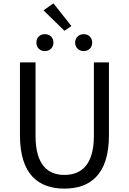

<svg xmlns="http://www.w3.org/2000/svg" viewBox="-20 -1102 761 1135"><path d="M361 13C510 13 624 -67 624 -302V-733H535V-300C535 -124 458 -68 361 -68C265 -68 190 -124 190 -300V-733H98V-302C98 -67 211 13 361 13ZM245 -800C275 -800 296 -821 296 -850C296 -880 275 -900 245 -900C216 -900 195 -880 195 -850C195 -821 216 -800 245 -800ZM361 -920 402 -948 296 -1082 237 -1041ZM475 -800C504 -800 525 -821 525 -850C525 -880 504 -900 475 -900C446 -900 424 -880 424 -850C424 -821 446 -800 475 -800Z"/></svg>

Font: Noto Sans CJK SC
Style: Regular
Weight: 400
Designer: Ryoko NISHIZUKA 西塚涼子 (kana, bopomofo & ideographs); Paul D. Hunt (Latin, Greek & Cyrillic); Sandoll Communications 산돌커뮤니
Foundry: Adobe
Version: Version 2.004;hotconv 1.0.118;makeotfexe 2.5.65603